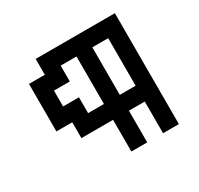

<svg xmlns="http://www.w3.org/2000/svg" viewBox="-179 -1219 1358 1312"><g transform="rotate(-30 500.0 -562.5)"><path d="M250 -937.5V-1000H562.5H875V-562.5V-125H812.5H750V-250V-375H687.5H625V-250V-125H562.5H500V-250V-375H375H250V-437.5V-500H187.5H125V-687.5V-875H187.5H250ZM500 -687.5V-875H437.5H375V-812.5V-750H312.5H250V-687.5V-625H312.5H375V-562.5V-500H437.5H500ZM750 -687.5V-875H687.5H625V-687.5V-500H687.5H750Z"/></g></svg>

Font: Press Start 2P
Style: Regular
Weight: 500
Monospace: yes
Version: Version 2.14